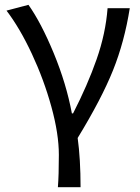

<svg xmlns="http://www.w3.org/2000/svg" viewBox="-20 -577 580 796"><path d="M224 65Q224 -22 193 -134.5Q162 -247 112 -354Q62 -461 7 -533L98 -557Q151 -482 203 -356Q255 -230 278 -107H283Q343 -224 380.5 -331Q418 -438 426 -543H518Q496 -404 448.5 -285.5Q401 -167 302 -5Q314 82 314 199H220Q224 150 224 65Z"/></svg>

Font: Noto Sans SC
Style: Regular
Weight: 400
Designer: Ryoko NISHIZUKA ____ (kana & ideographs); Paul D. Hunt (Latin, Greek & Cyrillic); Wenlong ZHANG ___ (bopomofo); Sandoll 
Foundry: Adobe Systems Incorporated
Version: Version 1.004